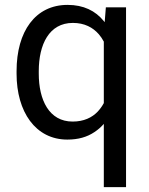

<svg xmlns="http://www.w3.org/2000/svg" viewBox="-20 -558 607 781"><path d="M402.3 203.1H492.7V-528.3H410.6L405.8 -467.8C404.8 -469.2 403.8 -470.7 402.3 -472.2C368.2 -514.2 319.8 -538.1 254.9 -538.1C124 -538.1 47.4 -430.7 47.4 -268.6V-258.3C47.4 -103 124.5 9.8 253.9 9.8C298.3 9.8 334 -0.5 363.8 -20.5C377.9 -29.8 391.1 -41 402.3 -54.2ZM137.7 -268.6C137.7 -377 179.7 -464.8 276.4 -464.8C323.7 -464.8 357.9 -446.3 381.8 -418.9C389.6 -409.7 396.5 -399.9 402.3 -388.7V-138.7C395.5 -126 387.2 -114.7 377.9 -104.5C354.5 -79.6 320.8 -63.5 275.4 -63.5C179.7 -63.5 137.7 -151.4 137.7 -258.3Z"/></svg>

Font: Bert Sans
Style: Regular
Weight: 400
Designer: Christian Robertson (Google), Cristiano Sobral
Foundry: Google, Cristiano Sobral
Version: Version 3.101